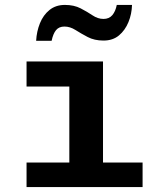

<svg xmlns="http://www.w3.org/2000/svg" viewBox="-20 -761 640 781"><path d="M262 0V-409H88V-511H399V0ZM88 0V-100H560V0ZM127 -595Q129 -633 142.5 -666.5Q156 -700 181.5 -720.5Q207 -741 244 -741Q281 -741 308 -727Q335 -713 356.5 -698.5Q378 -684 401 -684Q424 -684 437 -699.5Q450 -715 455 -741H517Q516 -704 502.5 -671Q489 -638 464 -617Q439 -596 401 -596Q364 -596 336.5 -610.5Q309 -625 287 -639Q265 -653 242 -653Q220 -653 208 -638.5Q196 -624 190 -595Z"/></svg>

Font: Chivo Mono Medium SemiBold
Style: Regular
Weight: 600
Monospace: yes
Version: Version 1.008